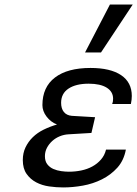

<svg xmlns="http://www.w3.org/2000/svg" viewBox="-20 -810 602 842"><path d="M166 -349Q166 -428 221 -470Q276 -512 377 -512Q464 -512 511 -480.5Q558 -449 558 -389Q558 -381 557 -372.5Q556 -364 554 -354H472Q474 -359 475 -364.5Q476 -370 476 -377Q476 -408 448 -425.5Q420 -443 369 -443Q313 -443 280.5 -421.5Q248 -400 248 -359Q248 -334 260 -319Q272 -304 295 -302L397 -296L381 -227L281 -221Q261 -220 242.5 -212.5Q224 -205 209.5 -192Q195 -179 186 -162Q177 -145 177 -125Q177 -103 187.5 -89.5Q198 -76 214 -69Q230 -62 248.5 -59.5Q267 -57 282 -57Q310 -57 336.5 -62.5Q363 -68 385 -80Q407 -92 423 -110.5Q439 -129 445 -154H532Q523 -106 494.5 -74.5Q466 -43 427 -23.5Q388 -4 343.5 4Q299 12 257 12Q227 12 195.5 7.5Q164 3 138.5 -10.5Q113 -24 96.5 -47.5Q80 -71 80 -108Q80 -139 92 -164Q104 -189 124 -208.5Q144 -228 171.5 -241.5Q199 -255 230 -264Q202 -275 184 -299Q166 -323 166 -349ZM423 -580H353L462 -790H562Z"/></svg>

Font: Perun
Style: Italic
Weight: 400
Italic angle: -12°
Foundry: Copyright (c) Stefan Peev, Context Ltd, 2016
Version: Version 1.027